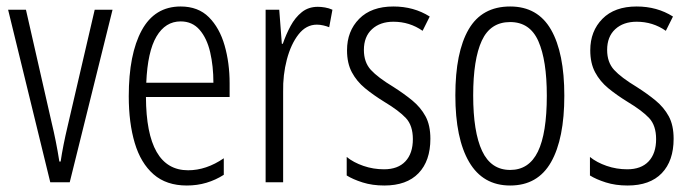

<svg xmlns="http://www.w3.org/2000/svg" viewBox="-20 -562 2130 592"><path d="M135 0 5 -532H60L139 -185Q146 -156 152 -126Q158 -96 163 -64H167Q174 -112 189 -175L272 -532H327L195 0Z M537 -542Q591 -542 624 -509Q657 -476 672.5 -422Q688 -368 688 -305V-263H430Q431 -37 560 -37Q616 -37 670 -74V-23Q645 -7 616.5 1.5Q588 10 556 10Q493 10 453.5 -24.5Q414 -59 395.5 -121Q377 -183 377 -265Q377 -395 417 -468.5Q457 -542 537 -542ZM537 -496Q490 -496 462.5 -449.5Q435 -403 431 -307H638Q638 -358 628 -401Q618 -444 595.5 -470Q573 -496 537 -496Z M960 -541Q970 -541 982 -539Q994 -537 1005 -532L995 -478Q988 -481 977.5 -483.5Q967 -486 957 -486Q924 -486 900.5 -456Q877 -426 864.5 -378.5Q852 -331 853 -279V0H799V-532H841L849 -427H852Q862 -456 876 -482Q890 -508 910.5 -524.5Q931 -541 960 -541Z M1307 -134Q1307 -66 1270.5 -28Q1234 10 1165 10Q1128 10 1098 0.5Q1068 -9 1049 -21V-78Q1070 -61 1100.5 -50.5Q1131 -40 1164 -40Q1207 -40 1230 -64.5Q1253 -89 1253 -133Q1253 -175 1231.5 -198Q1210 -221 1165 -248Q1131 -269 1105.5 -290Q1080 -311 1065 -339Q1050 -367 1050 -407Q1050 -466 1087.5 -504Q1125 -542 1193 -542Q1256 -542 1305 -511L1283 -467Q1243 -495 1193 -495Q1152 -495 1127 -472Q1102 -449 1102 -408Q1102 -370 1123.5 -346.5Q1145 -323 1193 -294Q1226 -273 1251.5 -252Q1277 -231 1292 -203.5Q1307 -176 1307 -134Z M1720 -267Q1720 -134 1679 -62Q1638 10 1553 10Q1469 10 1426.5 -62.5Q1384 -135 1384 -268Q1384 -401 1425 -471.5Q1466 -542 1553 -542Q1638 -542 1679 -470.5Q1720 -399 1720 -267ZM1439 -268Q1439 -155 1466.5 -96.5Q1494 -38 1553 -38Q1611 -38 1638.5 -94.5Q1666 -151 1666 -267Q1666 -376 1640 -435Q1614 -494 1553 -494Q1492 -494 1465.5 -436.5Q1439 -379 1439 -268Z M2057 -134Q2057 -66 2020.5 -28Q1984 10 1915 10Q1878 10 1848 0.5Q1818 -9 1799 -21V-78Q1820 -61 1850.5 -50.5Q1881 -40 1914 -40Q1957 -40 1980 -64.5Q2003 -89 2003 -133Q2003 -175 1981.5 -198Q1960 -221 1915 -248Q1881 -269 1855.5 -290Q1830 -311 1815 -339Q1800 -367 1800 -407Q1800 -466 1837.5 -504Q1875 -542 1943 -542Q2006 -542 2055 -511L2033 -467Q1993 -495 1943 -495Q1902 -495 1877 -472Q1852 -449 1852 -408Q1852 -370 1873.5 -346.5Q1895 -323 1943 -294Q1976 -273 2001.5 -252Q2027 -231 2042 -203.5Q2057 -176 2057 -134Z"/></svg>

Font: Noto Sans Sinhala UI ExtraCondensed Light
Style: Regular
Weight: 300
Width: 2
Designer: Jelle Bosma - Monotype Design Team
Foundry: Monotype Imaging Inc.
Version: Version 2.006; ttfautohint (v1.8.4.7-5d5b)